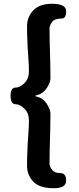

<svg xmlns="http://www.w3.org/2000/svg" viewBox="-20 -823 418 1016"><path d="M265 173Q189 173 156 138Q123 103 123 53Q123 14 125 -25L126 -53Q128 -91 131 -129Q133 -150 133 -186Q133 -222 113 -244Q88 -271 62 -271.5Q36 -272 36 -316Q36 -359 62 -359.5Q88 -360 113 -387Q133 -409 133 -444.5Q133 -480 131 -501Q128 -539 126 -577L125 -605Q123 -644 123 -683Q123 -733 156 -768Q189 -803 255 -803Q330 -803 330 -764Q330 -725 307 -725Q269 -725 255.5 -706.5Q242 -688 242 -675Q242 -638 243 -601L246 -486Q247 -448 247 -410Q247 -387 228 -357.5Q209 -328 177 -320Q167 -318 167 -315.5Q167 -313 177 -311Q209 -303 228 -273Q247 -243 247 -221Q247 -183 246 -145L243 -30Q242 7 242 44Q242 57 255 75Q268 93 299 93Q330 93 330 133Q330 173 265 173Z"/></svg>

Font: Resource Han Rounded JP
Style: Bold
Weight: 700
Designer: Cyano Hao (round all glyphs); Ryoko NISHIZUKA 西塚涼子 (kana, bopomofo & ideographs); Paul D. Hunt (Latin, Greek & Cyrillic)
Foundry: Cyano Hao
Version: 0.990